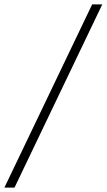

<svg xmlns="http://www.w3.org/2000/svg" viewBox="-47 -773 485 873"><path d="M-27 80 372 -753H418L19 80Z"/></svg>

Font: DM Sans 20pt ExtraLight
Style: Italic
Weight: 250
Italic angle: -10°
Version: Version 4.004;gftools[0.9.30]